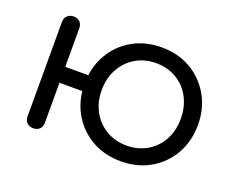

<svg xmlns="http://www.w3.org/2000/svg" viewBox="-94 -715 1088 883"><g transform="rotate(20 450.5 -273.5)"><path d="M133 0Q114 0 102 -11.5Q90 -23 90 -42V-504Q90 -524 102 -535.5Q114 -547 133 -547Q152 -547 163.5 -535.5Q175 -524 175 -504V-42Q175 -23 163.5 -11.5Q152 0 133 0ZM162 -238Q145 -238 134 -249Q123 -260 123 -277Q123 -295 134 -305.5Q145 -316 162 -316H309Q327 -316 337.5 -305.5Q348 -295 348 -277Q348 -260 337.5 -249Q327 -238 309 -238ZM563 5Q482 5 419.5 -31Q357 -67 321 -130Q285 -193 285 -273Q285 -354 321 -417Q357 -480 419.5 -516Q482 -552 563 -552Q643 -552 705 -516Q767 -480 803.5 -417Q840 -354 840 -273Q840 -193 804 -130Q768 -67 705.5 -31Q643 5 563 5ZM563 -72Q619 -72 663 -98Q707 -124 731.5 -169.5Q756 -215 756 -273Q756 -331 731.5 -377Q707 -423 663 -449Q619 -475 563 -475Q507 -475 463 -449Q419 -423 394 -377Q369 -331 369 -273Q369 -215 394 -169.5Q419 -124 463 -98Q507 -72 563 -72Z"/></g></svg>

Font: Comfortaa Medium
Style: Regular
Weight: 500
Designer: Johan Aakerlund
Foundry: Johan Aakerlund
Version: Version 3.104; ttfautohint (v1.8.1.43-b0c9)